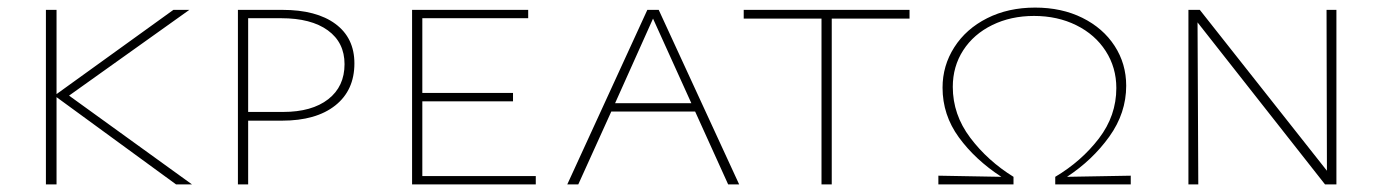

<svg xmlns="http://www.w3.org/2000/svg" viewBox="-20 -486 3643 506"><path d="M444 0 129 -230V0H101V-460H129V-238L437 -460H479L162 -234L486 0Z M914 -319Q914 -248 863.5 -208Q813 -168 723 -168H634V0H607V-460H724Q814 -460 864 -423Q914 -386 914 -319ZM888 -317Q888 -374 844 -406Q800 -438 721 -438H634V-191H726Q802 -191 845 -224.5Q888 -258 888 -317Z M1392 -22V0H1066V-460H1372V-438H1093V-241H1332V-219H1093V-22Z M1812 -192H1591L1504 0H1475L1686 -460H1716L1928 0H1899ZM1802 -214 1701 -437 1601 -214Z M2377 -437H2172V0H2145V-437H1940V-460H2377Z M2960 -23V0H2761V-20Q2830 -61 2876 -121Q2922 -181 2922 -254Q2922 -308 2894 -351.5Q2866 -395 2816.5 -419.5Q2767 -444 2705 -444Q2644 -444 2595 -420Q2546 -396 2518.5 -353.5Q2491 -311 2491 -257Q2491 -184 2537 -123Q2583 -62 2651 -20V0H2453V-23L2619 -20Q2550 -65 2507 -124Q2464 -183 2464 -255Q2464 -313 2495 -361.5Q2526 -410 2581.5 -438Q2637 -466 2708 -466Q2778 -466 2832.5 -439Q2887 -412 2917.5 -365Q2948 -318 2948 -260Q2948 -188 2903.5 -126Q2859 -64 2792 -20Z M3502 -460V0H3472L3136 -427L3138 0H3112V-460H3142L3477 -36L3476 -460Z"/></svg>

Font: Ysabeau SC Extralight
Style: Regular
Weight: 200
Designer: Christian Thalmann (Catharsis Fonts)
Version: Version 0.003